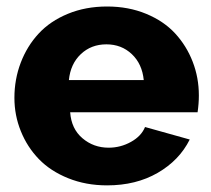

<svg xmlns="http://www.w3.org/2000/svg" viewBox="-20 -555 644 585"><path d="M306.2 9.8Q241.7 9.8 187.7 -12Q133.8 -33.7 98.4 -70.3Q63 -106.9 43.5 -155.3Q23.9 -203.6 23.9 -256.8Q23.9 -313.5 43.2 -364Q62.5 -414.6 97.7 -452.6Q132.8 -490.7 186.8 -512.9Q240.7 -535.2 306.2 -535.2Q371.6 -535.2 425.3 -512.9Q479 -490.7 513.7 -453.1Q548.3 -415.5 567.1 -366.9Q585.9 -318.4 585.9 -264.2Q585.9 -239.3 582 -212.9H193.8Q197.3 -162.6 231.2 -133.8Q265.1 -105 311 -105Q347.2 -105 378.9 -122.6Q410.6 -140.1 421.9 -168L558.1 -129.9Q526.4 -66.4 460.4 -28.3Q394.5 9.8 306.2 9.8ZM189.9 -311H418Q413.1 -360.4 381.6 -390.1Q350.1 -419.9 304.2 -419.9Q257.8 -419.9 226.3 -390.1Q194.8 -360.4 189.9 -311Z"/></svg>

Font: Raleway-v4020 ExtraBold
Style: Regular
Weight: 800
Designer: Matt McInerney, Pablo Impallari, Rodrigo Fuenzalida
Foundry: Matt McInerney, Pablo Impallari, Rodrigo Fuenzalida
Version: Version 4.020;PS 004.020;hotconv 1.0.88;makeotf.lib2.5.64775